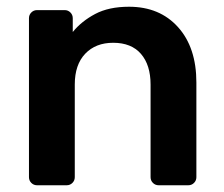

<svg xmlns="http://www.w3.org/2000/svg" viewBox="-20 -550 664 570"><path d="M90 0Q80 0 73 -7Q66 -14 66 -24V-496Q66 -506 73 -513Q80 -520 90 -520H172Q182 -520 189 -513Q196 -506 196 -496V-455Q222 -487 262.5 -508.5Q303 -530 363 -530Q454 -530 508.5 -469.5Q563 -409 563 -305V-24Q563 -14 556 -7Q549 0 539 0H451Q441 0 434 -7Q427 -14 427 -24V-299Q427 -357 398.5 -390Q370 -423 316 -423Q264 -423 233 -390.5Q202 -358 202 -299V-24Q202 -14 195 -7Q188 0 178 0Z"/></svg>

Font: Rubik Medium
Style: Regular
Weight: 500
Designer: Hubert and Fischer
Foundry: Hubert and Fischer
Version: Version 2.300; ttfautohint (v1.8.4.7-5d5b);gftools[0.9.30]